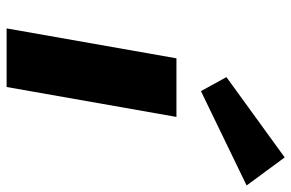

<svg xmlns="http://www.w3.org/2000/svg" viewBox="-170 -710 880 580"><g transform="rotate(90 270.0 -420.0)"><path d="M156.2 -513 65.8 0H242.8L333.2 -513ZM212.9 -664 255.3 -587 540.3 -725 455.5 -840Z"/></g></svg>

Font: Hussar Wysoki
Style: Obl
Weight: 700
Foundry: Cannot Into Space Fonts
Version: Version 0.92